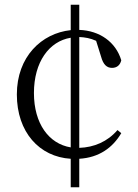

<svg xmlns="http://www.w3.org/2000/svg" viewBox="-20 -737 581 809"><path d="M314 52V-68C398 -73 455 -115 491 -176L475 -189C433 -140 376 -116 314 -114V-581C338 -580 361 -576 385 -565L406 -498C415 -465 430 -451 452 -451C472 -451 486 -462 491 -483C468 -560 400 -608 314 -611V-717H278V-610C155 -597 51 -498 51 -339C51 -180 146 -76 278 -68V52ZM278 -116C186 -131 123 -216 123 -345C123 -476 187 -563 278 -578Z"/></svg>

Font: Noto Serif CJK SC Light
Style: Regular
Weight: 300
Designer: Ryoko NISHIZUKA 西塚涼子 (kana & ideographs); Frank Grießhammer (Latin, Greek & Cyrillic); Wenlong ZHANG 张文龙 (bopomofo); San
Foundry: Adobe
Version: Version 2.001;hotconv 1.1.0;makeotfexe 2.6.0